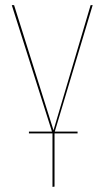

<svg xmlns="http://www.w3.org/2000/svg" viewBox="-20 -538 408 750"><path d="M194 -24H283V-17H193V191L185 192V-17H93V-24H183L26 -518H35L189 -29L334 -518H342Z"/></svg>

Font: Fira Sans Compressed Eight
Style: Regular
Weight: 100
Width: 1
Designer: bBox Type GmbH & Carrois Corporate GbR & Edenspiekermann AG
Foundry: bBox Type GmbH & Carrois Corporate GbR & Edenspiekermann AG
Version: Version 4.301